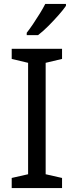

<svg xmlns="http://www.w3.org/2000/svg" viewBox="-20 -964 379 984"><path d="M298 0H40V-52L124 -71V-642L40 -662V-714H298V-662L214 -642V-71L298 -52ZM318 -934Q306 -916 281 -887.5Q256 -859 227.5 -830.5Q199 -802 175 -784H117V-796Q132 -815 149.5 -841Q167 -867 184 -894.5Q201 -922 212 -944H318Z"/></svg>

Font: Noto Sans Sogdian
Style: Regular
Weight: 400
Designer: Monotype Design Team
Foundry: Monotype Imaging Inc.
Version: Version 2.002; ttfautohint (v1.8.4.7-5d5b)